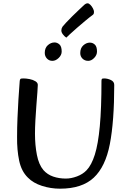

<svg xmlns="http://www.w3.org/2000/svg" viewBox="-20 -1125 746 1158"><path d="M342 13Q286 13 233 -4Q180 -21 148 -54Q109 -92 95.5 -156.5Q82 -221 83 -298Q83 -356 85.5 -414.5Q88 -473 91 -522Q94 -571 96.5 -602Q99 -633 99 -637Q100 -645 103 -648.5Q106 -652 121 -652Q138 -652 158.5 -648Q179 -644 193.5 -635Q208 -626 208 -613Q208 -602 205.5 -568.5Q203 -535 199.5 -490.5Q196 -446 193.5 -400Q191 -354 191 -319Q191 -250 202.5 -191Q214 -132 242 -99Q266 -72 301 -60Q336 -48 377 -48Q409 -48 444 -61Q479 -74 502 -98Q532 -129 552 -192.5Q572 -256 582 -364Q592 -472 592 -637Q592 -645 594.5 -648.5Q597 -652 608 -652Q628 -652 648.5 -642.5Q669 -633 669 -613Q669 -393 642.5 -256Q616 -119 545 -53Q474 13 342 13ZM296 -758Q276 -758 263 -772Q250 -786 250 -806Q250 -836 268.5 -852.5Q287 -869 309 -869Q325 -869 338.5 -857Q352 -845 352 -814Q352 -793 334 -775.5Q316 -758 296 -758ZM512 -758Q491 -758 477.5 -771.5Q464 -785 464 -805Q464 -835 482.5 -851.5Q501 -868 522 -868Q539 -868 552 -856Q565 -844 565 -814Q565 -793 548 -775.5Q531 -758 512 -758ZM380 -898Q369 -905 359.5 -917.5Q350 -930 350 -941Q350 -953 357 -964Q362 -971 378.5 -988.5Q395 -1006 416 -1027Q437 -1048 455.5 -1065Q474 -1082 481 -1089Q491 -1099 497 -1102Q503 -1105 508 -1105Q516 -1105 525 -1096Q534 -1087 540.5 -1074.5Q547 -1062 547 -1053Q547 -1048 545.5 -1043Q544 -1038 538 -1034Q520 -1021 495 -1000Q470 -979 445 -957.5Q420 -936 402.5 -919.5Q385 -903 380 -898Z"/></svg>

Font: BriemHand
Style: Regular
Weight: 400
Designer: Gunnlaugur SE Briem, Eben Sorkin
Foundry: Sorkin Type
Version: Version 1.001; ttfautohint (v1.8.4.7-5d5b)